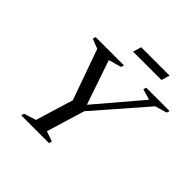

<svg xmlns="http://www.w3.org/2000/svg" viewBox="-206 -1009 1192 1192"><g transform="rotate(45 390.0 -413.0)"><path d="M639.5 -629.5 568 -650.5 574 -670H779.5L773 -650.5L695.5 -628L405.5 -295L329 -43L396 -19.5L390 0H146L152 -19.5L231.5 -44.5L307 -292L188.5 -625.5L124 -650.5L130 -670H378.5L372.5 -650.5L288.5 -627L388.5 -334.5ZM358 -770.5 374.5 -825.5H624L607 -770.5Z"/></g></svg>

Font: Newsreader Text Medium
Style: Italic
Weight: 500
Italic angle: -17°
Designer: Hugues Gentile
Foundry: Production Type
Version: Version 1.001